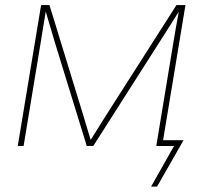

<svg xmlns="http://www.w3.org/2000/svg" viewBox="-20 -562 783 739"><path d="M48.3 0 138.2 -542.5H170.4L300.8 -117.2Q304.7 -105 308.3 -92Q312 -79.1 315.9 -66.4Q319.8 -53.7 323.7 -41.3Q327.6 -28.8 331.1 -16.1H324.2Q332.5 -28.8 340.3 -41.3Q348.1 -53.7 356 -66.4Q363.8 -79.1 371.8 -92Q379.9 -105 387.7 -117.2L659.2 -542.5H693.8L604 0H581.5L647.9 -401.9Q650.4 -417 653.1 -432.4Q655.8 -447.8 658.4 -462.9Q661.1 -478 663.8 -493.4Q666.5 -508.8 669.4 -523.9H672.4Q659.7 -503.9 647 -483.6Q634.3 -463.4 621.6 -443.4Q608.9 -423.3 595.7 -402.8L338.9 0H314L189.9 -402.8Q184.1 -423.3 178 -443.4Q171.9 -463.4 166 -483.6Q160.2 -503.9 154.3 -523.9H157.2Q154.8 -508.8 152.1 -493.4Q149.4 -478 147 -462.9Q144.5 -447.8 142.1 -432.4Q139.6 -417 137.2 -401.9L70.8 0ZM561.5 156.2 649.9 0H588.4L592.3 -22.5H686.5L584.5 156.2Z"/></svg>

Font: Inter 16pt Thin
Style: Italic
Weight: 250
Italic angle: -9.3988°
Version: Version 4.001;git-66647c0bb